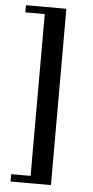

<svg xmlns="http://www.w3.org/2000/svg" viewBox="-56 -693 417 857"><g transform="rotate(5 153.0 -265.0)"><path d="M25 130V97H112V-628H25V-660H206V130Z"/></g></svg>

Font: Frank Ruhl Libre SemiBold
Style: Regular
Weight: 600
Designer: Yanek Iontef
Foundry: Fontef
Version: Version 6.003;gftools[0.9.30]